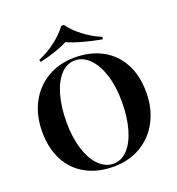

<svg xmlns="http://www.w3.org/2000/svg" viewBox="-165 -1072 1122 1219"><g transform="rotate(-20 396.0 -463.0)"><path d="M43 0ZM608.9 -784.2 604 -769.5Q539.6 -780.8 476.1 -798.6Q412.6 -816.4 375 -834Q343.8 -816.4 291.3 -798.6Q238.8 -780.8 186 -769.5L181.2 -784.2Q245.1 -811 299.6 -853Q354 -895 386.2 -939.9H404.3Q435.1 -895.5 489.7 -853.5Q544.4 -811.5 608.9 -784.2ZM749.5 -359.9Q749.5 -249.5 704.3 -164.6Q659.2 -79.6 578.9 -32.7Q498.5 14.2 395.5 14.2Q289.6 14.2 209.7 -28.8Q129.9 -71.8 86.2 -153.6Q42.5 -235.4 42.5 -348.1Q42.5 -458.5 87.4 -543.5Q132.3 -628.4 212.9 -675.3Q293.5 -722.2 396.5 -722.2Q502.4 -722.2 582 -679.2Q661.6 -636.2 705.6 -554.4Q749.5 -472.7 749.5 -359.9ZM208.5 -352.1Q208.5 -248.5 233.9 -169.2Q259.3 -89.8 303 -46.9Q346.7 -3.9 399.4 -3.9Q454.6 -3.9 496.3 -48.6Q538.1 -93.3 560.8 -173.1Q583.5 -252.9 583.5 -356Q583.5 -460 558.1 -539.1Q532.7 -618.2 489 -661.1Q445.3 -704.1 392.1 -704.1Q336.9 -704.1 295.4 -659.4Q253.9 -614.7 231.2 -534.9Q208.5 -455.1 208.5 -352.1Z"/></g></svg>

Font: TypoPRO Playfair Display SC
Style: Bold
Weight: 700
Designer: Claus Eggers Sørensen
Foundry: Claus Eggers Sørensen
Version: Version 1.004;PS 001.004;hotconv 1.0.70;makeotf.lib2.5.58329